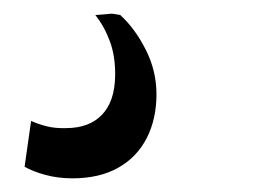

<svg xmlns="http://www.w3.org/2000/svg" viewBox="-20 -42 381 281"><path d="M86 219Q65 219 46.5 214Q28 209 16 202L25.5 135Q35.5 139.5 48.2 142.8Q61 146 76.5 145.5Q110.5 145.5 129.2 126Q148 106.5 148.5 69Q149 41 141 19Q133 -3 119.5 -20L144 -22L156 -20Q177.5 -0.5 193.2 30.5Q209 61.5 209 96Q209 132 194.8 160Q180.5 188 153 203.5Q125.5 219 86 219Z"/></svg>

Font: Merriweather 60pt Medium
Style: Italic
Weight: 500
Italic angle: -7.8°
Version: Version 2.101